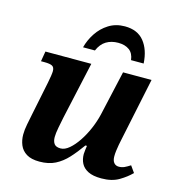

<svg xmlns="http://www.w3.org/2000/svg" viewBox="-113 -861 899 970"><g transform="rotate(15 336.5 -376.5)"><path d="M504 10Q460 10 434.5 -3Q409 -16 398 -37.5Q387 -59 387 -86Q387 -94 389 -108.5Q391 -123 392 -130H384Q355 -89 326 -57.5Q297 -26 262.5 -8.5Q228 9 180 9Q137 9 112 -6.5Q87 -22 76.5 -47.5Q66 -73 66 -102Q66 -127 72 -157Q78 -187 83 -212L119 -388Q123 -408 125.5 -425Q128 -442 128 -450Q128 -470 116 -476.5Q104 -483 75 -483H57L66 -536H306L240 -237Q235 -213 229 -181.5Q223 -150 223 -131Q223 -109 232.5 -96Q242 -83 266 -83Q288 -83 311 -102.5Q334 -122 355.5 -154Q377 -186 393.5 -224.5Q410 -263 419 -301L472 -536H621L553 -211Q549 -193 546 -176.5Q543 -160 541 -144.5Q539 -129 539 -115Q539 -93 548.5 -81.5Q558 -70 574 -70Q590 -70 603 -76Q616 -82 633 -93L657 -59Q633 -34 596 -12Q559 10 504 10ZM244 -606Q254 -645 277.5 -681Q301 -717 337.5 -740Q374 -763 421.6 -763Q488 -763 522.5 -720Q557 -677 561 -606H495Q491 -641 468.7 -657.5Q446.4 -674 410.6 -674Q374.8 -674 348.1 -658Q321.5 -642 306 -606Z"/></g></svg>

Font: Noto Serif
Style: Italic
Weight: 400
Italic angle: -12°
Designer: Monotype Design Team
Foundry: Monotype Imaging Inc.
Version: Version 2.013